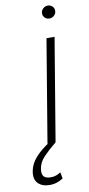

<svg xmlns="http://www.w3.org/2000/svg" viewBox="-154 -752 467 1006"><g transform="rotate(-10 80.0 -249.0)"><path d="M51.1 0 142 -545.5H185L94.1 0ZM25.9 214.8Q-13.5 214.8 -35.5 193Q-57.5 171.2 -50.1 128.2Q-43.3 89.8 -13.5 56.3Q16.3 22.7 68.2 -9.9L94.1 0Q54.3 32.3 26.8 61.1Q-0.7 89.8 -5.7 124.6Q-9.6 151.6 1.1 163.9Q11.7 176.1 38.7 176.1Q55 176.1 67.3 171.3Q79.5 166.5 91.3 159.1L97.7 192.8Q81.7 202.8 64.5 208.8Q47.2 214.8 25.9 214.8ZM175.8 -644.5Q160.5 -644.5 150.4 -655Q140.3 -665.5 141.7 -680.4Q142.4 -693.2 153.1 -702.9Q163.7 -712.7 177.6 -712.7Q193.2 -712.7 203.1 -702.2Q213.1 -691.8 211.6 -676.8Q210.9 -663.7 200.3 -654.1Q189.6 -644.5 175.8 -644.5Z"/></g></svg>

Font: Inter Extra Light  BETA
Style: Italic
Weight: 200
Italic angle: 9.39999°
Designer: Rasmus Andersson
Foundry: rsms
Version: Version 3.011;git-f93a4a705